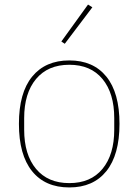

<svg xmlns="http://www.w3.org/2000/svg" viewBox="-20 -809 607 842"><path d="M385 -777 264 -617 249 -627 366 -789ZM63 -266Q63 -402 121 -473Q179 -544 284 -544Q389 -544 446.5 -473Q504 -402 504 -266Q504 -130 446.5 -58.5Q389 13 284 13Q178 13 120.5 -58.5Q63 -130 63 -266ZM481 -240V-291Q481 -400 429.5 -462.5Q378 -525 284 -525Q190 -525 138 -462.5Q86 -400 86 -291V-240Q86 -131 138 -68.5Q190 -6 284 -6Q378 -6 429.5 -68.5Q481 -131 481 -240Z"/></svg>

Font: IBM Plex Sans JP Thin
Style: Regular
Weight: 100
Designer: Mike Abbink; Paul van der Laan; Pieter van Rosmalen; Wujin Sim; Yejin Wi; Jinhee Kim; Boomi Park; Yona Kim; Kichan Ma
Foundry: Sandoll Inc.
Version: Version 1.001